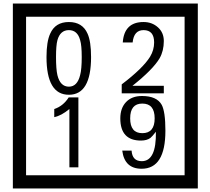

<svg xmlns="http://www.w3.org/2000/svg" viewBox="-20 -980 1195 1090"><path d="M1103 90H53V-960H1103ZM1028 15V-885H128V15ZM497 -656Q497 -442 371 -442Q244 -442 244 -656Q244 -744 265 -789Q294 -855 371 -855Q448 -855 477 -789Q497 -745 497 -656ZM444 -656Q444 -723 435 -752Q420 -809 371 -809Q322 -809 306 -752Q298 -723 298 -656Q298 -587 306 -553Q322 -488 371 -488Q419 -488 435 -554Q444 -587 444 -656ZM910 -450H671V-501Q792 -593 832 -658Q855 -696 855 -739Q855 -809 795 -809Q740 -809 733 -739H677Q685 -855 795 -855Q843 -855 876.5 -825Q910 -795 910 -747Q910 -691 886 -649Q848 -585 732 -493H910ZM425 -30H374V-361Q328 -323 288 -315V-361Q339 -378 370 -427H425ZM919 -238Q919 -22 784 -22Q687 -22 674 -125H727Q731 -65 785 -65Q868 -65 865 -232Q844 -205 834 -197Q814 -182 780 -182Q663 -182 663 -308Q663 -366 695.5 -400.5Q728 -435 786 -435Q870 -435 898 -385Q919 -346 919 -238ZM858 -308Q858 -392 788 -392Q719 -392 719 -308Q719 -224 788 -224Q858 -224 858 -308Z"/></svg>

Font: Unicode BMP Fallback SIL
Style: Regular
Weight: 400
Foundry: NRSI, SIL International
Version: Version 5.1 Based on Unicode 5.1